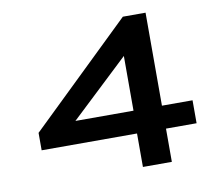

<svg xmlns="http://www.w3.org/2000/svg" viewBox="-72 -708 893 791"><g transform="rotate(-10 375.0 -312.0)"><path d="M464 0V-140H65V-213L490 -624H585V-235H713V-139H585V0ZM223 -235H466V-464Z"/></g></svg>

Font: Inconsolata ExtraExpanded
Style: Bold
Weight: 700
Width: 8
Monospace: yes
Designer: Raph Levien, Cyreal, Brenton Simpson
Foundry: Raph Levien, Cyreal, Google
Version: Version 3.100; ttfautohint (v1.8.4.7-5d5b)